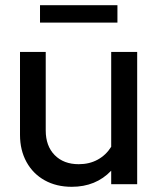

<svg xmlns="http://www.w3.org/2000/svg" viewBox="-20 -709 607 739"><path d="M256 10Q197 10 152 -15Q107 -40 82 -85.5Q57 -131 57 -190V-509H156V-207Q156 -147 190.5 -112Q225 -77 283 -77Q324 -77 356 -94.5Q388 -112 408 -144V-509H508V0H408V-52Q349 10 256 10ZM134 -622V-689H432V-622Z"/></svg>

Font: Red Hat Display SemiBold
Style: Regular
Weight: 600
Designer: Pentagram, MCKL
Foundry: Pentagram, MCKL
Version: Version 1.023